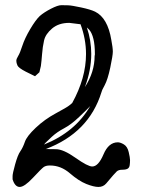

<svg xmlns="http://www.w3.org/2000/svg" viewBox="-20 -699 560 752"><path d="M152.3 -132.8C153.6 -134.4 155.8 -137 158.9 -140.4C162 -143.8 170.2 -151.6 183.6 -163.8C196.9 -176 212.7 -186.9 231 -196.5C249.2 -206.1 268.9 -220.9 290 -241C311.2 -261 325.7 -275.2 333.5 -283.7C294.1 -215.7 233.7 -165.4 152.3 -132.8ZM351.6 -488.8V-484.9C350.9 -482.9 350.6 -481.3 350.6 -480C350.6 -437.7 337.9 -397 312.5 -357.9C329.1 -402.2 337.4 -445.5 337.4 -487.8C337.4 -522.9 331.7 -557.5 320.3 -591.3C323.6 -588.7 326.5 -585.9 329.1 -583C344.1 -565.4 351.6 -534 351.6 -488.8ZM80.6 -418.5 117.2 -400.4 134.3 -416 140.1 -440.4C141.8 -452.8 143.3 -468.4 144.8 -487.3C146.2 -506.2 148.8 -523.9 152.6 -540.5C156.3 -557.1 166.8 -572.8 184.1 -587.4C201.3 -602.1 223.8 -609.4 251.5 -609.4L295.4 -604C309.7 -565.6 316.9 -526.7 316.9 -487.3C316.9 -424.8 298.8 -360.8 262.7 -295.4C260.4 -293.5 256.3 -290.1 250.5 -285.4C244.6 -280.7 227.2 -270.5 198.2 -254.9C169.3 -239.3 143.1 -220.5 119.9 -198.5C96.6 -176.5 82.4 -158.1 77.4 -143.3C72.3 -128.5 66.4 -116.2 59.6 -106.4C52.7 -96.7 46 -79.7 39.3 -55.4C32.6 -31.2 29.3 -16 29.3 -9.8V2.4V3.4C35.5 23.3 44.8 33.2 57.1 33.2C69.5 33.2 86.8 21.2 109.1 -2.7C131.4 -26.6 145.4 -40.6 151.1 -44.7C156.8 -48.7 164.6 -50.8 174.3 -50.8H176.3C204.3 -50.8 230 -40.7 253.4 -20.5C276.9 -0.3 298.3 13.7 317.9 21.5C337.4 29.3 353.4 33.2 365.7 33.2C378.1 33.2 388.2 28.6 396 19.5C418.8 -7.8 432.6 -23.6 437.5 -27.8C442.4 -32.1 449.5 -34.2 459 -34.2C468.4 -34.2 475.4 -35.6 480 -38.3C484.5 -41.1 487.2 -45.7 488 -52.2C488.9 -58.8 489.3 -65.3 489.3 -71.8C489.3 -78.3 487.5 -88.8 484.1 -103.3C480.7 -117.8 474.4 -127.8 465.3 -133.3C456.2 -138.8 448.2 -141.6 441.4 -141.6C417.3 -141.6 398.6 -125.8 385.3 -94.2C371.9 -62.7 357.3 -46.9 341.3 -46.9C329.6 -46.9 307.8 -58.2 275.9 -80.8C244 -103.4 218.3 -114.7 198.7 -114.7C179.2 -114.7 166 -114.9 159.2 -115.2C271.8 -157.6 344.6 -231.8 377.4 -337.9C378.1 -338.5 378.4 -339.7 378.4 -341.3C378.4 -342.9 382.3 -351 390.1 -365.5C397.9 -380 405.2 -402.9 411.9 -434.3C418.5 -465.7 421.9 -486.6 421.9 -496.8C421.9 -507.1 419.9 -522.3 416 -542.5C406.6 -600.1 385.4 -637 352.5 -653.3C340.2 -659.2 321.8 -664.7 297.4 -669.9C272.9 -675.1 256.3 -677.9 247.3 -678.2C238.4 -678.5 229.3 -678.7 220.2 -678.7C211.1 -678.7 197.4 -674 179.2 -664.6C161 -655.1 146.5 -645.7 135.7 -636.2C125 -626.1 112.5 -609 98.1 -584.7C83.8 -560.5 73.6 -538.7 67.4 -519.5C61.2 -500.3 55.7 -487 51 -479.5C46.3 -472 43.9 -465.7 43.9 -460.7C43.9 -455.6 45.3 -449.8 48.1 -443.1C50.9 -436.4 61.7 -428.2 80.6 -418.5Z"/></svg>

Font: Drukaatie burti
Style: Regular
Weight: 400
Version: Version 0.14.4